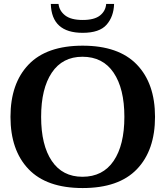

<svg xmlns="http://www.w3.org/2000/svg" viewBox="-20 -941 837 971"><path d="M237 -921H276Q280 -886 309.5 -863Q339 -840 398 -840Q457 -840 485.5 -862.5Q514 -885 517 -921H557Q555 -857 519 -816Q483 -775 398 -775Q241 -775 237 -921ZM33 -350Q33 -519 124.5 -614.5Q216 -710 398 -710Q580 -710 672 -614.5Q764 -519 764 -350Q764 -181 672.5 -85.5Q581 10 398 10Q216 10 124.5 -85.5Q33 -181 33 -350ZM609 -350Q609 -493 554.5 -573.5Q500 -654 397 -654Q296 -654 242 -573.5Q188 -493 188 -350Q188 -207 242 -127Q296 -47 397 -47Q500 -47 554.5 -127Q609 -207 609 -350Z"/></svg>

Font: Taviraj DemiBold
Style: Regular
Weight: 600
Designer: Katatrad Team
Foundry: CadsonDemak
Version: Version 1.030